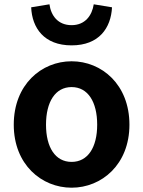

<svg xmlns="http://www.w3.org/2000/svg" viewBox="-20 -859 666 893"><path d="M313 14C453 14 582 -94 582 -279C582 -466 453 -574 313 -574C173 -574 44 -466 44 -279C44 -94 173 14 313 14ZM313 -106C237 -106 194 -174 194 -279C194 -385 237 -454 313 -454C389 -454 432 -385 432 -279C432 -174 389 -106 313 -106ZM313 -648C441 -648 496 -729 501 -825L416 -839C408 -787 376 -742 313 -742C249 -742 217 -787 210 -839L125 -825C129 -729 185 -648 313 -648Z"/></svg>

Font: Source Han Sans Old Style Bold
Style: Regular
Weight: 700
Designer: Ryoko NISHIZUKA (kana & ideographs); Paul D. Hunt (Latin, Greek & Cyrillic); Wenlong ZHANG (bopomofo); Sandoll Communica
Foundry: Adobe Systems Incorporated
Version: Version 1.004;PS 1.004;hotconv 1.0.81;makeotf.lib2.5.63406